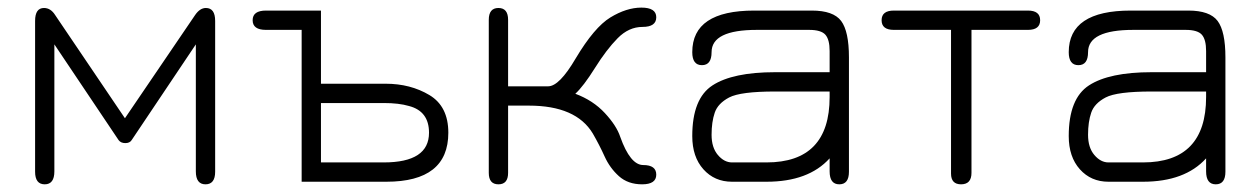

<svg xmlns="http://www.w3.org/2000/svg" viewBox="-20 -478 3313 505"><path d="M326.2 -109.4Q321.3 -101.6 309.6 -101.6Q297.9 -101.6 292 -109.4L123 -361.3V-27.3Q123 6.8 97.7 6.8Q72.3 6.8 72.3 -26.4V-422.9Q72.3 -457 95.7 -457Q113.3 -457 125 -438.5L308.6 -167L493.2 -438.5Q505.9 -457 521.5 -457Q545.9 -457 545.9 -422.9V-26.4Q545.9 6.8 520.5 6.8Q495.1 6.8 495.1 -27.3V-361.3Z M989.3 -50.8Q1108.4 -50.8 1108.4 -128.9Q1108.4 -185.5 1055.7 -199.2Q1029.3 -207 989.3 -207H824.2V-50.8ZM1159.2 -128.9Q1159.2 0 996.1 0H773.4V-399.4H679.7Q644.5 -399.4 644.5 -424.8Q644.5 -450.2 679.7 -450.2H824.2V-257.8H994.1Q1059.6 -257.8 1109.4 -228Q1159.2 -198.2 1159.2 -128.9Z M1316.4 -251H1421.9Q1451.2 -251 1494.1 -324.2Q1543 -406.2 1585.4 -432.1Q1627.9 -458 1667 -458Q1706.1 -458 1706.1 -432.6Q1706.1 -407.2 1669.9 -407.2Q1633.8 -407.2 1604.5 -377.4Q1575.2 -347.7 1544.9 -299.3Q1514.6 -251 1493.2 -231.4Q1540 -213.9 1570.8 -180.7Q1601.6 -147.5 1611.3 -118.2Q1637.7 -43.9 1671.9 -43.9Q1706.1 -43.9 1706.1 -18.6Q1706.1 6.8 1668.9 6.8Q1631.8 6.8 1607.9 -14.6Q1584 -36.1 1570.3 -66.4Q1556.6 -96.7 1539.1 -127Q1495.1 -200.2 1371.1 -200.2H1316.4V-23.4Q1316.4 6.8 1291 6.8Q1265.6 6.8 1265.6 -23.4V-425.8Q1265.6 -457 1291 -457Q1316.4 -457 1316.4 -425.8Z M1996.1 -50.8Q2162.1 -50.8 2162.1 -222.7V-237.3H2018.6Q1927.7 -237.3 1897.9 -221.7Q1868.2 -206.1 1859.9 -181.6Q1851.6 -157.2 1851.6 -123.5Q1851.6 -89.8 1868.2 -70.3Q1884.8 -50.8 1905.3 -50.8ZM1800.8 -340.8Q1800.8 -450.2 1963.9 -450.2H2115.2Q2171.9 -450.2 2192.4 -422.9Q2212.9 -395.5 2212.9 -327.1V-26.4Q2212.9 6.8 2187.5 6.8Q2162.1 6.8 2162.1 -27.3V-61.5Q2106.4 0 1996.1 0H1905.3Q1859.4 0 1830.1 -32.7Q1800.8 -65.4 1800.8 -120.1Q1800.8 -218.8 1854 -253.4Q1907.2 -288.1 2018.6 -288.1H2162.1V-343.8Q2162.1 -374 2150.9 -386.7Q2139.6 -399.4 2108.4 -399.4H1970.7Q1851.6 -399.4 1851.6 -340.8Q1851.6 -306.6 1826.2 -306.6Q1800.8 -306.6 1800.8 -340.8Z M2683.6 -450.2Q2715.8 -450.2 2715.8 -424.8Q2715.8 -399.4 2683.6 -399.4H2535.2V-23.4Q2535.2 6.8 2507.8 6.8Q2481.4 6.8 2481.4 -21.5Q2481.4 -22.5 2481.4 -23.4V-399.4H2331.1Q2298.8 -399.4 2298.8 -424.8Q2298.8 -450.2 2331.1 -450.2Z M2986.3 -50.8Q3152.3 -50.8 3152.3 -222.7V-237.3H3008.8Q2918 -237.3 2888.2 -221.7Q2858.4 -206.1 2850.1 -181.6Q2841.8 -157.2 2841.8 -123.5Q2841.8 -89.8 2858.4 -70.3Q2875 -50.8 2895.5 -50.8ZM2791 -340.8Q2791 -450.2 2954.1 -450.2H3105.5Q3162.1 -450.2 3182.6 -422.9Q3203.1 -395.5 3203.1 -327.1V-26.4Q3203.1 6.8 3177.7 6.8Q3152.3 6.8 3152.3 -27.3V-61.5Q3096.7 0 2986.3 0H2895.5Q2849.6 0 2820.3 -32.7Q2791 -65.4 2791 -120.1Q2791 -218.8 2844.2 -253.4Q2897.5 -288.1 3008.8 -288.1H3152.3V-343.8Q3152.3 -374 3141.1 -386.7Q3129.9 -399.4 3098.6 -399.4H2960.9Q2841.8 -399.4 2841.8 -340.8Q2841.8 -306.6 2816.4 -306.6Q2791 -306.6 2791 -340.8Z"/></svg>

Font: Jura
Style: Book
Weight: 400
Version: Version 2.5